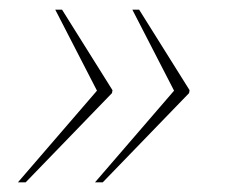

<svg xmlns="http://www.w3.org/2000/svg" viewBox="-20 -468 504 396"><path d="M176 -92H192L370 -276L371 -282L267 -448H253L339 -281ZM17 -92H33L211 -276L212 -282L108 -448H94L180 -281Z"/></svg>

Font: Noto Serif Display Thin
Style: Italic
Weight: 100
Italic angle: -12°
Designer: Monotype Design Team
Foundry: Monotype Imaging Inc.
Version: Version 2.009